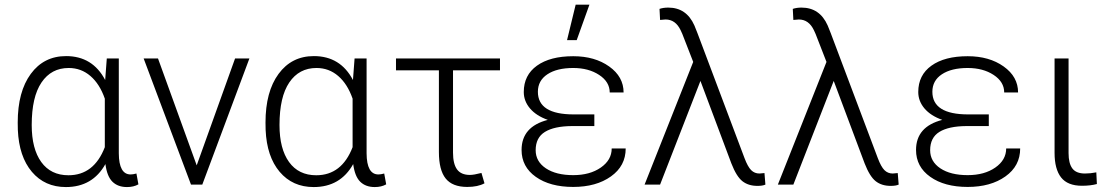

<svg xmlns="http://www.w3.org/2000/svg" viewBox="-20 -773 4647 804"><path d="M477.5 -528.3V-130.9Q478 -42.5 526.9 -42.5Q537.1 -42.5 551.3 -46.4L559.6 -1Q539.6 10.3 511.7 10.3Q473.6 10.3 450.9 -12Q428.2 -34.2 421.4 -85.9Q367.7 10.3 255.9 10.3Q167.5 10.3 113.5 -53.5Q59.6 -117.2 54.7 -229L54.2 -259.8Q54.2 -389.2 108.9 -463.6Q163.6 -538.1 256.8 -538.1Q367.7 -538.1 420.4 -438L427.2 -528.3ZM112.8 -249.5Q112.8 -149.9 152.8 -94.5Q192.9 -39.1 266.6 -39.1Q373.5 -39.1 418.9 -156.7V-359.9Q397.5 -421.4 358.6 -454.8Q319.8 -488.3 267.6 -488.3Q194.8 -488.3 153.8 -427.7Q112.8 -367.2 112.8 -249.5Z M803.7 -80.6 964.4 -528.3H1024.4L827.1 0H779.8L581.5 -528.3H641.6Z M1515.1 -528.3V-130.9Q1515.6 -42.5 1564.5 -42.5Q1574.7 -42.5 1588.9 -46.4L1597.2 -1Q1577.1 10.3 1549.3 10.3Q1511.2 10.3 1488.5 -12Q1465.8 -34.2 1459 -85.9Q1405.3 10.3 1293.5 10.3Q1205.1 10.3 1151.1 -53.5Q1097.2 -117.2 1092.3 -229L1091.8 -259.8Q1091.8 -389.2 1146.5 -463.6Q1201.2 -538.1 1294.4 -538.1Q1405.3 -538.1 1458 -438L1464.8 -528.3ZM1150.4 -249.5Q1150.4 -149.9 1190.4 -94.5Q1230.5 -39.1 1304.2 -39.1Q1411.1 -39.1 1456.5 -156.7V-359.9Q1435.1 -421.4 1396.2 -454.8Q1357.4 -488.3 1305.2 -488.3Q1232.4 -488.3 1191.4 -427.7Q1150.4 -367.2 1150.4 -249.5Z M2073.7 -478.5H1877V-133.8Q1877 -86.9 1893.8 -63.7Q1910.6 -40.5 1947.8 -40.5Q1964.4 -40.5 1996.1 -48.8L2008.8 -5.4Q1981 9.8 1936.5 9.8Q1874.5 9.8 1846.2 -25.6Q1817.9 -61 1817.9 -136.2V-478.5H1638.2V-528.3H2073.7Z M2164.1 -145Q2164.1 -242.7 2273.9 -271Q2225.6 -288.1 2199.5 -318.8Q2173.3 -349.6 2173.3 -387.7Q2173.3 -458.5 2228.5 -498Q2283.7 -537.6 2380.4 -537.6Q2470.7 -537.6 2531 -494.6Q2591.3 -451.7 2591.3 -385.7H2533.2Q2533.2 -430.2 2489 -459.2Q2444.8 -488.3 2380.4 -488.3Q2312 -488.3 2272.2 -461.9Q2232.4 -435.5 2232.4 -388.7Q2232.4 -293.9 2382.3 -293.9H2468.8V-245.1H2375Q2300.8 -244.6 2262 -220.7Q2223.1 -196.8 2223.1 -144Q2223.1 -96.7 2265.9 -68.1Q2308.6 -39.6 2380.4 -39.6Q2450.2 -39.6 2495.8 -71.3Q2541.5 -103 2541.5 -151.4H2600.1Q2600.1 -78.1 2538.3 -34.2Q2476.6 9.8 2380.4 9.8Q2283.2 9.8 2223.6 -32.5Q2164.1 -74.7 2164.1 -145ZM2390.6 -753.4H2448.2L2395 -605H2354.5Z M2778.3 -741.2Q2854.5 -741.2 2887.7 -666.5L2900.4 -634.8L3097.7 -110.8Q3111.3 -74.7 3125.5 -60.5Q3139.6 -46.4 3160.2 -46.4L3181.2 -48.3L3185.1 0Q3173.3 5.4 3151.9 5.4Q3113.8 5.4 3088.9 -14.2Q3064 -33.7 3042.5 -88.9L2913.1 -434.1L2744.1 0H2679.2L2882.8 -513.7L2837.4 -630.4L2830.1 -646.5Q2808.6 -691.4 2767.1 -691.4L2744.1 -689.5L2741.7 -735.8Q2757.8 -741.2 2778.3 -741.2Z M3336.4 -741.2Q3412.6 -741.2 3445.8 -666.5L3458.5 -634.8L3655.8 -110.8Q3669.4 -74.7 3683.6 -60.5Q3697.8 -46.4 3718.3 -46.4L3739.3 -48.3L3743.2 0Q3731.4 5.4 3710 5.4Q3671.9 5.4 3647 -14.2Q3622.1 -33.7 3600.6 -88.9L3471.2 -434.1L3302.2 0H3237.3L3440.9 -513.7L3395.5 -630.4L3388.2 -646.5Q3366.7 -691.4 3325.2 -691.4L3302.2 -689.5L3299.8 -735.8Q3315.9 -741.2 3336.4 -741.2Z M3815.9 -145Q3815.9 -242.7 3925.8 -271Q3877.4 -288.1 3851.3 -318.8Q3825.2 -349.6 3825.2 -387.7Q3825.2 -458.5 3880.4 -498Q3935.5 -537.6 4032.2 -537.6Q4122.6 -537.6 4182.9 -494.6Q4243.2 -451.7 4243.2 -385.7H4185.1Q4185.1 -430.2 4140.9 -459.2Q4096.7 -488.3 4032.2 -488.3Q3963.9 -488.3 3924.1 -461.9Q3884.3 -435.5 3884.3 -388.7Q3884.3 -293.9 4034.2 -293.9H4120.6V-245.1H4026.9Q3952.6 -244.6 3913.8 -220.7Q3875 -196.8 3875 -144Q3875 -96.7 3917.7 -68.1Q3960.4 -39.6 4032.2 -39.6Q4102.1 -39.6 4147.7 -71.3Q4193.4 -103 4193.4 -151.4H4252Q4252 -78.1 4190.2 -34.2Q4128.4 9.8 4032.2 9.8Q3935.1 9.8 3875.5 -32.5Q3815.9 -74.7 3815.9 -145Z M4454.6 -528.3V-131.8Q4454.6 -88.9 4470.5 -67.6Q4486.3 -46.4 4523.4 -46.4Q4546.4 -46.4 4570.8 -51.3L4573.2 -2.4Q4546.4 4.9 4510.7 4.9Q4450.7 4.9 4423.3 -30Q4396 -64.9 4396 -132.8V-528.3Z"/></svg>

Font: Roboto-Light
Style: Regular
Weight: 300
Designer: Google
Version: Version 2.137; 2017